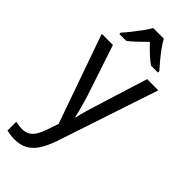

<svg xmlns="http://www.w3.org/2000/svg" viewBox="-317 -809 1092 1092"><g transform="rotate(45 229.5 -263.0)"><path d="M2 -536H92L193 -232Q200 -208 207 -184.5Q214 -161 220 -138.5Q226 -116 230 -95H234Q239 -121 249.5 -157.5Q260 -194 272 -232L367 -536H457L253 77Q235 128 212 165Q189 202 156 221Q123 240 77 240Q57 240 41 237.5Q25 235 12 232V161Q23 164 36.5 166Q50 168 64 168Q91 168 110 157Q129 146 142.5 124Q156 102 167 70L191 0ZM271 -766Q283 -744 302.5 -717Q322 -690 344 -663.5Q366 -637 384 -617V-606H328Q304 -623 278.5 -647Q253 -671 228 -697Q202 -671 177 -647Q152 -623 129 -606H74V-617Q93 -638 114 -664.5Q135 -691 154.5 -717.5Q174 -744 186 -766Z"/></g></svg>

Font: Noto Sans Devanagari SemiCondensed
Style: Regular
Weight: 400
Width: 4
Designer: Jelle Bosma - Monotype Design Team
Foundry: Monotype Imaging Inc.
Version: Version 2.006